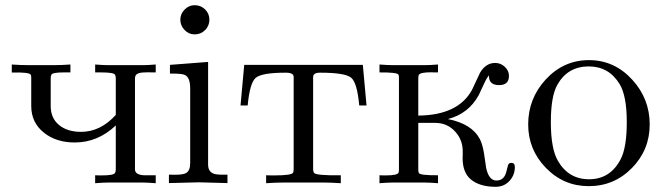

<svg xmlns="http://www.w3.org/2000/svg" viewBox="-20 -698 2522 732"><path d="M573.7 0.5Q543 -2 525.9 -2H389.2Q374 -2 342.8 0.5V-29.8Q348.1 -29.8 357.4 -29.3Q365.7 -29.3 368.7 -29.3Q413.1 -29.3 418.5 -38.6Q421.4 -43 421.4 -52.2V-219.7Q353 -154.8 265.1 -154.8Q194.8 -154.8 148.4 -191.4Q99.1 -230 99.1 -293.9V-401.4Q99.1 -410.2 97.2 -413.1Q91.3 -423.3 24.9 -421.4V-452.1Q56.6 -449.7 86.9 -449.7H186.5Q215.3 -449.7 248.5 -452.1V-421.9H221.7Q180.7 -421.9 175.8 -413.1Q173.3 -408.7 173.3 -398.9V-293.9Q173.3 -247.6 205.1 -221.4Q236.8 -195.3 289.1 -195.3Q362.8 -195.3 421.4 -259.8V-399.4Q421.4 -408.7 418.5 -413.1Q413.6 -421.9 366.7 -421.9H342.8V-452.1Q374 -449.7 390.1 -449.7H528.3Q543 -449.7 573.7 -452.1V-421.9Q567.9 -421.9 558.6 -421.9Q550.3 -422.4 547.4 -422.4Q520.5 -422.4 510.7 -419.4Q494.6 -415 494.6 -399.4V-52.2Q494.6 -31.7 528.8 -29.8Q529.8 -29.8 573.7 -29.8Z M778.3 -623Q778.3 -599.6 762 -583.3Q745.6 -566.9 722.2 -566.9Q699.7 -566.9 683.6 -583.7Q667.5 -600.6 667.5 -623Q667.5 -645 683.8 -661.6Q700.2 -678.2 722.2 -678.2Q745.6 -678.2 762 -662.1Q778.3 -646 778.3 -623ZM847.2 0Q748.5 -2.9 738.3 -2.9Q718.3 -2.9 624 0V-32.2Q648.9 -31.7 645.5 -31.7Q677.7 -31.7 689 -38.1Q705.1 -46.9 705.1 -76.7V-360.8Q705.1 -402.3 685.1 -412.1Q673.8 -418 627.9 -417.5V-450.7L773.4 -461.9V-70.3Q773.4 -41.5 798.3 -34.7Q810.1 -31.2 847.2 -32.2Z M1377.4 -295.9H1349.6Q1341.8 -382.8 1318.6 -401.9Q1295.4 -420.9 1200.2 -420.9Q1173.8 -420.9 1173.8 -404.3V-52.7Q1173.8 -45.4 1176.8 -39.6Q1182.6 -28.3 1279.3 -29.8V0.5Q1243.7 -2 1217.8 -2H1056.2Q1030.3 -2 994.6 0.5V-29.8Q1001 -29.8 1012.7 -29.3Q1022.5 -29.3 1027.3 -29.3Q1091.8 -29.3 1097.2 -39.6Q1099.6 -43.9 1099.6 -52.7V-404.8Q1099.6 -420.9 1069.8 -420.9Q977.5 -420.9 954.8 -401.1Q932.1 -381.3 924.3 -295.9H897L911.1 -450.7H1363.3Z M1942.9 -61.5Q1942.9 -31.7 1923.8 -9.8Q1902.8 14.2 1869.6 14.2Q1809.1 14.2 1775.4 -13.7Q1743.7 -40 1743.7 -95.2Q1743.7 -99.6 1744.1 -108.4Q1744.1 -117.2 1744.1 -121.6Q1744.1 -164.6 1715.8 -195.8Q1685.5 -229.5 1639.2 -229.5H1574.7V-50.3Q1574.7 -43 1577.1 -38.1Q1582.5 -29.3 1649.9 -29.8V0.5Q1619.1 -2 1601.1 -2H1473.6Q1458 -2 1426.8 0.5V-29.8Q1432.6 -29.8 1440.9 -29.3Q1448.7 -29.3 1451.7 -29.3Q1494.6 -29.3 1499.5 -39.6Q1501 -43.5 1501 -52.2V-402.3Q1501 -409.7 1499 -413.6Q1494.1 -422.4 1426.8 -421.9V-452.1Q1457.5 -449.7 1475.6 -449.7H1601.1Q1619.1 -449.7 1649.9 -452.1V-421.9Q1643.6 -421.9 1635.3 -421.9Q1627.4 -422.4 1624 -422.4Q1581.1 -422.4 1576.7 -412.1Q1574.7 -408.2 1574.7 -399.4V-257.3Q1726.6 -258.8 1779.3 -355Q1794.9 -388.2 1810.5 -421.4Q1832.5 -458 1867.7 -458Q1889.2 -458 1904.8 -443.1Q1920.4 -428.2 1920.4 -408.7Q1920.4 -373.5 1882.8 -373.5Q1844.2 -373.5 1844.2 -407.7Q1844.2 -409.7 1844.7 -411.1Q1835.4 -401.4 1823.7 -375Q1807.1 -338.4 1805.2 -335.4Q1766.1 -264.2 1687.5 -244.1Q1778.8 -226.1 1809.6 -167.5Q1819.3 -148.9 1825.2 -113.8Q1829.6 -85.9 1833.5 -57.6Q1843.8 -9.8 1872.6 -9.8Q1895 -9.8 1905.3 -29.3Q1909.7 -37.6 1916.5 -66.9Q1918.9 -77.1 1929.2 -77.1Q1942.9 -77.1 1942.9 -61.5Z M2457 -223.6Q2457 -126.5 2389.2 -57.4Q2321.3 11.7 2224.6 11.7Q2128.9 11.7 2061.3 -57.9Q1993.7 -127.4 1993.7 -223.6Q1993.7 -321.8 2060.1 -394.5Q2128.4 -468.8 2225.6 -468.8Q2322.3 -468.8 2390.6 -394Q2457 -321.3 2457 -223.6ZM2369.6 -232.4Q2369.6 -332.5 2342.3 -377.4Q2301.3 -444.8 2224.6 -444.8Q2144.5 -444.8 2105 -375Q2080.1 -331.1 2080.1 -232.4Q2080.1 -131.3 2106.9 -85Q2147.5 -14.6 2225.6 -14.6Q2307.1 -14.6 2346.7 -91.8Q2369.6 -136.7 2369.6 -232.4Z"/></svg>

Font: Kurinto Book Core
Style: Regular
Weight: 400
Designer: Kurinto was developed by Clint Goss from a range of fonts that are compatible with the SIL Open Font License Version 1.1
Foundry: Clinton F. Goss
Version: Version 2.196; July 25, 2020